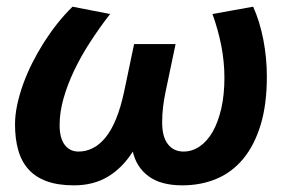

<svg xmlns="http://www.w3.org/2000/svg" viewBox="-20 -539 862 574"><path d="M736.8 -519Q756.8 -474.6 767.3 -420.2Q777.8 -365.7 777.8 -310.1Q777.8 -227.1 759.3 -166Q740.7 -105 707.5 -64.7Q674.3 -24.4 627.7 -4.6Q581.1 15.1 524.9 15.1Q460.9 15.1 424.3 -12Q387.7 -39.1 377 -85.9Q346.7 -37.6 303.2 -11.2Q259.8 15.1 201.2 15.1Q153.3 15.1 119.9 2.9Q86.4 -9.3 65.4 -32.5Q44.4 -55.7 34.7 -89.6Q24.9 -123.5 24.9 -167Q24.9 -194.3 31.2 -224.6Q37.6 -254.9 48.8 -286.4Q60.1 -317.9 75.9 -349.6Q91.8 -381.3 110.8 -411.4Q129.9 -441.4 151.6 -468.8Q173.3 -496.1 196.8 -519L309.1 -497.1Q277.3 -456.1 249.8 -413.6Q222.2 -371.1 201.9 -328.6Q181.6 -286.1 169.9 -244.6Q158.2 -203.1 158.2 -165Q158.2 -126.5 173.3 -106.2Q188.5 -85.9 214.8 -85.9Q237.3 -85.9 257.6 -96.2Q277.8 -106.4 295.4 -127.9Q313 -149.4 326.9 -183.3Q340.8 -217.3 351.1 -265.1L380.9 -407.2H504.9L475.1 -265.1Q469.7 -239.3 467.3 -217.8Q464.8 -196.3 464.8 -172.9Q464.8 -129.4 482.2 -107.7Q499.5 -85.9 528.8 -85.9Q554.2 -85.9 576.7 -101.1Q599.1 -116.2 615.5 -144.5Q631.8 -172.9 641.4 -213.9Q650.9 -254.9 650.9 -306.2Q650.9 -355 641.4 -403.1Q631.8 -451.2 615.2 -497.1Z"/></svg>

Font: Lorenzo Sans
Style: Bold Italic
Weight: 700
Italic angle: -12°
Foundry: Intel Corporation
Version: Version 1.00; ttfautohint (v1.5)